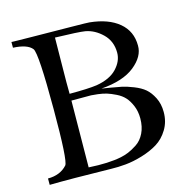

<svg xmlns="http://www.w3.org/2000/svg" viewBox="-103 -796 902 902"><g transform="rotate(-15 348.0 -344.5)"><path d="M636 -190Q636 -143 613.5 -106Q591 -69 557.5 -48.5Q524 -28 480.5 -15Q437 -2 399.5 1.5Q362 5 328 4Q129 0 30 2V-29Q90 -29 124 -67Q140 -86 140 -337Q140 -609 122 -633Q99 -662 30 -665V-693Q37 -692 130.5 -691Q224 -690 314.5 -689Q405 -688 408 -687Q498 -678 549 -635.5Q600 -593 600 -523Q601 -470 545 -425Q489 -380 382 -372Q389 -371 422 -365.5Q455 -360 477 -355.5Q499 -351 532 -338Q565 -325 585 -308Q605 -291 620.5 -260.5Q636 -230 636 -190ZM497 -516Q497 -572 460 -608Q423 -644 378 -652Q348 -657 233 -660Q233 -632 231.5 -530Q230 -428 231 -387Q322 -387 364 -393Q430 -404 463.5 -439.5Q497 -475 497 -516ZM522 -190Q522 -224 510.5 -251.5Q499 -279 483.5 -296Q468 -313 443.5 -325Q419 -337 401 -342.5Q383 -348 358.5 -351Q334 -354 326.5 -354Q319 -354 307 -354H231L228 -30Q325 -24 387 -37Q406 -41 424.5 -48.5Q443 -56 467.5 -72Q492 -88 507 -118.5Q522 -149 522 -190Z"/></g></svg>

Font: GFS Artemisia
Style: Regular
Weight: 400
Designer: Takis Katsoulidis and George D. Matthiopoulos
Foundry: Takis Katsoulidis and George D. Matthiopoulos
Version: Version 1.0